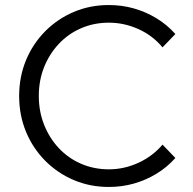

<svg xmlns="http://www.w3.org/2000/svg" viewBox="-20 -731 766 762"><path d="M412 11Q337 11 272.5 -16.5Q208 -44 159 -93.5Q110 -143 83 -208.5Q56 -274 56 -350Q56 -426 83 -491.5Q110 -557 159 -606.5Q208 -656 272.5 -683.5Q337 -711 412 -711Q464 -711 511.5 -697.5Q559 -684 601 -658.5Q643 -633 676 -596L625 -543Q586 -590 529.5 -615.5Q473 -641 412 -641Q353 -641 302 -619Q251 -597 213.5 -557Q176 -517 155 -464.5Q134 -412 134 -350Q134 -289 155 -236Q176 -183 213.5 -143Q251 -103 302 -81Q353 -59 412 -59Q473 -59 529.5 -85Q586 -111 625 -157L676 -104Q643 -67 601 -41.5Q559 -16 511.5 -2.5Q464 11 412 11Z"/></svg>

Font: Red Hat Text VF
Style: Regular
Weight: 300
Designer: Pentagram, MCKL
Foundry: Pentagram, MCKL
Version: Version 1.023